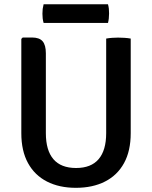

<svg xmlns="http://www.w3.org/2000/svg" viewBox="-20 -863 710 896"><path d="M590 -241.5Q590 -158.5 558.8 -101.8Q527.5 -45 470 -15.8Q412.5 13.5 334 13.5Q256.5 13.5 199.2 -15.8Q142 -45 110.8 -101.8Q79.5 -158.5 79.5 -241.5V-681.5L86 -688H129Q164 -688 179 -670.2Q194 -652.5 194 -614.5V-241.5Q194 -161.5 229.2 -120.2Q264.5 -79 335 -79Q405 -79 440.2 -120.2Q475.5 -161.5 475.5 -241.5V-683Q489 -685.5 503.8 -686.5Q518.5 -687.5 531 -687.5Q544 -687.5 560.2 -686.5Q576.5 -685.5 590 -683ZM183.5 -756Q180.5 -767 179.2 -776.8Q178 -786.5 178 -799Q178 -811.5 179.2 -821.5Q180.5 -831.5 183.5 -843H484Q487 -831.5 488 -822.2Q489 -813 489 -800Q489 -775.5 484 -756Z"/></svg>

Font: Signika Negative Medium
Style: Regular
Weight: 500
Designer: Anna Giedry
Foundry: Anna Giedry
Version: Version 2.001